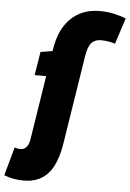

<svg xmlns="http://www.w3.org/2000/svg" viewBox="-157 -796 719 1061"><g transform="rotate(5 202.5 -265.0)"><path d="M15 220Q-16 220 -42 215Q-68 210 -94 200L-50 42Q-40 46 -32.5 47Q-25 48 -17 48Q-3 48 7.5 40.5Q18 33 25 17.5Q32 2 35 -23L89 -366H25L46 -496L112 -507Q129 -627 192 -688.5Q255 -750 353 -750Q395 -750 432 -742Q469 -734 499 -721L452 -577Q442 -581 428.5 -584Q415 -587 401 -588.5Q387 -590 374 -590Q342 -590 322.5 -570.5Q303 -551 294 -497L215 4Q203 75 178 123.5Q153 172 112 196Q71 220 15 220Z"/></g></svg>

Font: Georama ExtraCondensed Thin ExtraBold
Style: Italic
Weight: 800
Italic angle: -9°
Version: Version 1.001